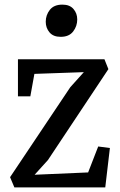

<svg xmlns="http://www.w3.org/2000/svg" viewBox="-20 -809 518 829"><path d="M342 -497.5 128.5 -490 111 -393H57.5V-553H431L448 -510.5L187 -118L129.5 -54.5L360.5 -64.5L404 -176.5L454.5 -170L434.5 0H42L23.5 -44L283.5 -432.5ZM241.5 -650Q210 -650 193.8 -669.2Q177.5 -688.5 177.5 -715Q177.5 -744 195.2 -766.5Q213 -789 249 -789H250Q281 -789 297.2 -770.2Q313.5 -751.5 313.5 -725Q313.5 -696 295.8 -673Q278 -650 242.5 -650Z"/></svg>

Font: Merriweather 24pt SemiCondensed
Style: Regular
Weight: 400
Width: 4
Designer: Eben Sorkin
Foundry: Eben Sorkin
Version: Version 2.100